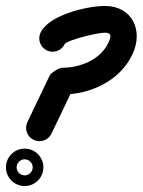

<svg xmlns="http://www.w3.org/2000/svg" viewBox="-51 -569 480 646"><path d="M166.9 -421C172.2 -432.5 272.7 -459 301.9 -459C327.1 -459 322.4 -444.2 313.5 -425C286.4 -367 217.6 -341 157 -341C152.3 -341 143.2 -336.7 134.7 -331.3C126.2 -326 118.4 -319.6 116.4 -315.4C91.3 -263.1 66.2 -210.8 41.2 -158.4C30.4 -136 39.9 -109.2 62.3 -98.4C84.7 -87.7 111.6 -97.1 122.3 -119.6C147.4 -171.9 172.5 -224.2 197.5 -276.6C199.5 -280.7 187.1 -274.3 175.3 -266.9C163.5 -259.5 152.3 -251 157 -251C253 -251 352.9 -296.6 395 -387C431.8 -465.8 394.6 -549 301.9 -549C242.1 -549 113 -518.4 85.3 -459C74.8 -436.5 84.6 -409.7 107.1 -399.2C129.6 -388.7 156.4 -398.5 166.9 -421ZM27.8 -32.7C30.4 -33.1 32.7 -33 32 -33C32.7 -33 33.4 -32.9 34.1 -32.9C43.4 -32.2 51.7 -26.6 56 -18.3C57.3 -15.8 58.2 -13.1 58.7 -10.2C59.1 -7.6 59 -5.3 59 -6C59 -5.3 58.9 -4.6 58.9 -3.9C58.2 5.4 52.6 13.7 44.3 18C41.8 19.3 39.1 20.2 36.2 20.7C33.6 21.1 31.3 21 32 21C31.3 21 30.6 20.9 29.9 20.9C20.6 20.2 12.3 14.6 8 6.3C6.7 3.8 5.8 1.1 5.3 -1.8C4.9 -4.4 5 -6.7 5 -6C5 -6.7 5.1 -7.4 5.1 -8.1C5.8 -17.4 11.4 -25.7 19.7 -30C22.2 -31.3 24.9 -32.2 27.8 -32.7ZM-31 -6C-31 28.7 -2.7 57 32 57C66.7 57 95 28.7 95 -6C95 -40.7 66.7 -69 32 -69C-2.7 -69 -31 -40.7 -31 -6Z"/></svg>

Font: FRB American Cursive Guidelines Arrows Black
Style: Bold Italic
Weight: 900
Italic angle: -25°
Version: Version 2.0;Modular Font Editor K font №1